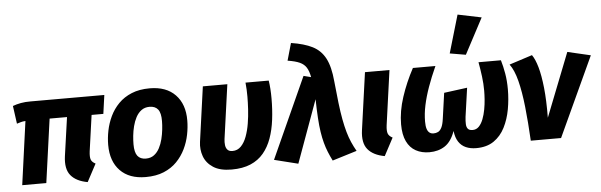

<svg xmlns="http://www.w3.org/2000/svg" viewBox="-52 -1032 3865 1234"><g transform="rotate(-5 1880.5 -415.0)"><path d="M148.5 -531.6H623.8L607 -411H531.2L498.6 -179Q494.2 -143.2 500.3 -126.1Q506.3 -108.9 529.4 -97.3L468.6 16.9Q395 3.8 360.5 -38.2Q326.1 -80.2 337.3 -162L372.6 -411H260.3L203.1 0H47.7L104.2 -409.1Q87 -408.1 74.8 -404.6Q62.5 -401.1 48.4 -396.7L32.5 -512.3Q56.2 -521.3 84.7 -526.6Q113.3 -531.9 148.5 -531.6Z M843.4 17.2Q737.6 17.2 679.1 -43.1Q620.6 -103.4 620.6 -209.3Q620.6 -254.1 630.1 -301.4Q639.6 -348.7 660.7 -393Q681.8 -437.3 716.4 -472.5Q751 -507.7 800.8 -528.2Q850.5 -548.8 917.7 -548.8Q1024.2 -548.8 1082.8 -488Q1141.5 -427.2 1140.8 -322.3Q1140.8 -278.4 1131.3 -230.8Q1121.9 -183.2 1100.6 -139.2Q1079.3 -95.2 1044.9 -59.7Q1010.5 -24.2 960.6 -3.5Q910.7 17.2 843.4 17.2ZM854.9 -101Q886.1 -101 907.5 -117.1Q928.9 -133.1 942.7 -159.4Q956.5 -185.6 964.1 -216.2Q971.7 -246.9 975.1 -277.5Q978.5 -308.2 978.5 -332.3Q979.1 -384.4 961 -407.5Q943 -430.5 906.2 -430.5Q875.7 -430.5 854 -414.5Q832.3 -398.4 818.4 -372.2Q804.6 -345.9 796.9 -315.3Q789.1 -284.7 786 -254Q783 -223.4 783 -199.3Q783 -147.2 800.9 -124.1Q818.8 -101 854.9 -101Z M1534.7 -531.6H1684.5Q1688.5 -505.7 1690.5 -477Q1692.5 -448.2 1692.5 -415.9Q1692.5 -344.1 1684.3 -278.9Q1676.2 -213.7 1656.8 -159.7Q1637.5 -105.7 1604.2 -65.9Q1571 -26.1 1520.3 -4.5Q1469.6 17.2 1397.8 17.2Q1323.1 17.2 1279.5 -11.2Q1235.8 -39.7 1219.6 -84.4Q1203.5 -129.2 1210.2 -177.5L1259.5 -531.6H1417.5L1368.8 -182.3Q1366.1 -161.7 1368.4 -142.9Q1370.7 -124.1 1381.3 -112.6Q1392 -101 1413.2 -101Q1445.8 -101 1468.4 -124.2Q1490.9 -147.3 1504.9 -185.3Q1518.9 -223.2 1526.3 -268.4Q1533.7 -313.6 1536.4 -359Q1539.1 -404.4 1539.1 -441Q1539.1 -463.4 1538.1 -486.2Q1537.1 -509.1 1534.7 -531.6Z M1816.3 -648.5 1848 -759.8Q1931.8 -747.1 1985.3 -720.1Q2038.8 -693 2067.1 -638.9Q2095.4 -584.8 2103.7 -490.4Q2111.4 -411.5 2118.6 -350.5Q2125.8 -289.5 2134.5 -242.9Q2143.2 -196.4 2153.7 -159.4Q2164.2 -122.5 2177.6 -92Q2190.9 -61.6 2207.6 -32.4L2049.4 16.2Q2034.4 -13.7 2022.8 -42.3Q2011.2 -70.8 2002.7 -102.6Q1994.1 -134.3 1988 -173.9Q1981.9 -213.4 1978.7 -265.3Q1975.4 -317.3 1974 -386L1827.6 17.2L1673.9 -21.1L1909.9 -542.2L1957.9 -530Q1950.6 -569.5 1936.3 -592.3Q1922 -615.2 1894 -628Q1866 -640.8 1816.3 -648.5Z M2305.5 -531.6H2463.5L2414.4 -179Q2410 -143.2 2416.4 -126.1Q2422.8 -108.9 2445.8 -97.3L2385.1 16.9Q2311.4 3.5 2277 -38.3Q2242.5 -80.2 2253.8 -162Z M3037.9 -531.6H3182.5Q3194.5 -491.6 3202.6 -444.5Q3210.8 -397.4 3210.8 -342Q3210.8 -277.1 3199.3 -213.5Q3187.8 -149.9 3161.2 -97.5Q3134.5 -45 3089.3 -13.9Q3044 17.2 2975.5 17.2Q2938.5 17.2 2909.6 4.7Q2880.6 -7.8 2862.7 -35Q2844.7 -62.2 2839.8 -105.4Q2815.9 -38.2 2773.8 -10.5Q2731.7 17.2 2673.4 17.2Q2624.2 17.2 2586.5 -3.4Q2548.7 -24 2528.1 -67Q2507.4 -110 2507.4 -177Q2507.4 -261 2537.4 -352.3Q2567.4 -443.7 2614.7 -531.6H2760Q2728.8 -462.4 2707.1 -401.3Q2685.4 -340.3 2674 -286.1Q2662.5 -232 2662.5 -181.1Q2662.5 -151.8 2668.1 -134.5Q2673.7 -117.2 2684.5 -109.1Q2695.3 -101 2710.2 -101Q2726.4 -101 2739.8 -107.6Q2753.2 -114.2 2762.8 -133.2Q2772.5 -152.2 2777.5 -188.6L2800.9 -355L2950.7 -374.8L2924.4 -189.1Q2921.3 -161.6 2922.2 -142.1Q2923.1 -122.6 2932.3 -111.8Q2941.4 -101 2962.7 -101Q2986.9 -101 3003.6 -118.5Q3020.2 -136 3031 -164.2Q3041.8 -192.4 3047.9 -225.5Q3054 -258.6 3056.2 -290.2Q3058.4 -321.9 3058.4 -345.8Q3058.4 -391.7 3052.5 -437.7Q3046.7 -483.7 3037.9 -531.6ZM2858.6 -604 2930.4 -848.4 3083.3 -816.8 2961.3 -586.5Z M3235.7 -499.2 3384.2 -547.1Q3404.2 -519 3419.5 -465.5Q3434.7 -412 3443.3 -331.1Q3451.9 -250.2 3450.8 -137.5L3612.2 -547.8L3761.1 -513.1L3524.1 0H3328.8Q3322.3 -121 3311.7 -219.4Q3301.1 -317.7 3282.9 -389.1Q3264.7 -460.5 3235.7 -499.2Z"/></g></svg>

Font: Fira Sans Variable
Style: Italic
Weight: 397
Italic angle: -8°
Designer: Carrois Corporate & Edenspiekermann AG
Foundry: Carrois Corporate GbR & Edenspiekermann AG
Version: Version 4.202